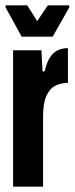

<svg xmlns="http://www.w3.org/2000/svg" viewBox="-20 -698 279 718"><path d="M29 0V-510H135L139 -431H147Q155 -465 167 -483.5Q179 -502 196 -510Q213 -518 234 -518V-388Q208 -388 187 -377.5Q166 -367 153.5 -339.5Q141 -312 141 -262V0ZM61 -561 1 -670V-678H82L119 -619L159 -678H239V-670L177 -561Z"/></svg>

Font: Saira UltraCondensed ExtraBold
Style: Regular
Weight: 800
Width: 1
Designer: Hector Gatti with collaboration of the Omnibus-Type team
Foundry: Omnibus-Type
Version: Version 1.101